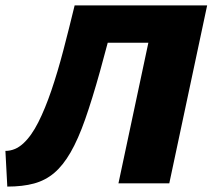

<svg xmlns="http://www.w3.org/2000/svg" viewBox="-30 -678 786 710"><path d="M-3 12 -10 -120Q26 -120 56 -147.5Q86 -175 111.5 -225.5Q137 -276 160 -343.5Q183 -411 204 -491Q225 -571 246 -658H404Q369 -519 340 -415Q311 -311 285 -237Q259 -163 231 -114.5Q203 -66 170.5 -38.5Q138 -11 96 0.5Q54 12 -3 12ZM408 0 548 -658H736L596 0ZM310 -520 327 -658H641L612 -520Z"/></svg>

Font: Ysabeau Office Black
Style: Italic
Weight: 900
Italic angle: -12°
Designer: Christian Thalmann (Catharsis Fonts)
Version: Version 2.001;gftools[0.9.30]; featfreeze: tnum,lnum,ss02